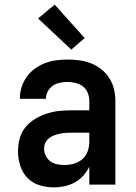

<svg xmlns="http://www.w3.org/2000/svg" viewBox="-20 -800 590 832"><path d="M213 12Q181 12 150.5 2.5Q120 -7 98.5 -29.5Q77 -52 67.5 -83Q58 -114 58 -145Q58 -173 65.5 -200.5Q73 -228 91 -249.5Q109 -271 133.5 -285.5Q158 -300 185 -308.5Q212 -317 239.5 -319.5Q267 -322 295 -322H367V-362Q367 -380 360.5 -397Q354 -414 340 -425Q326 -436 308 -440.5Q290 -445 272 -445Q256 -445 239.5 -441.5Q223 -438 209 -428.5Q195 -419 187 -404Q179 -389 179 -372H66Q66 -398 73.5 -422Q81 -446 95.5 -466.5Q110 -487 130.5 -502Q151 -517 174 -526Q197 -535 222 -538.5Q247 -542 272 -542Q299 -542 324.5 -538.5Q350 -535 374.5 -525.5Q399 -516 419.5 -499.5Q440 -483 454 -461Q468 -439 474 -413.5Q480 -388 480 -362V0H367V-78Q357 -57 341 -39Q325 -21 304 -9.5Q283 2 259.5 7Q236 12 213 12ZM258 -85Q279 -85 299.5 -90.5Q320 -96 336 -109.5Q352 -123 359.5 -143.5Q367 -164 367 -184V-225H295Q282 -225 269 -224.5Q256 -224 243 -221.5Q230 -219 217 -214.5Q204 -210 193.5 -202Q183 -194 177 -182Q171 -170 171 -156Q171 -140 178 -125.5Q185 -111 197.5 -101.5Q210 -92 226 -88.5Q242 -85 258 -85ZM289 -585 145 -720 217 -780 347 -635Z"/></svg>

Font: Lode
Style: Bold
Weight: 700
Monospace: yes
Designer: Belleve Invis
Foundry: Belleve Invis
Version: Version 29.2.0; ttfautohint (v1.8.3)